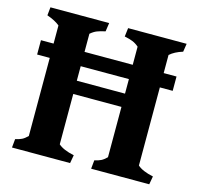

<svg xmlns="http://www.w3.org/2000/svg" viewBox="-98 -774 924 881"><g transform="rotate(15 363.5 -333.5)"><path d="M691 -39 684 0H408L412 -41Q431 -45 443 -51Q455 -57 469 -71V-310H240V-71Q263 -50 315 -39L308 0H32L36 -41Q55 -45 67 -51Q79 -57 93 -71V-442H33V-510H93V-596Q72 -614 32 -628L36 -667H315L309 -626Q285 -621 270 -615Q255 -609 240 -596V-510H469V-596Q454 -609 439 -615Q424 -621 400 -626L405 -667H683L677 -628Q638 -616 616 -596V-510H677V-442H616V-71Q639 -50 691 -39ZM240 -373H469V-442H240Z"/></g></svg>

Font: Caladea
Style: Bold
Weight: 700
Designer: Carolina Giovagnoli and Andres Torresi
Foundry: Carolina Giovagnoli & Andres Torresi
Version: Version 1.001